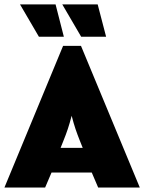

<svg xmlns="http://www.w3.org/2000/svg" viewBox="-26 -835 643 855"><path d="M-6.2 0 254.9 -630.6H334.7L596.5 0H411.1L382.6 -66.7H203.5L175 0ZM243.8 -176.4H342.4L329.9 -207.6Q318.8 -235.4 310.4 -260.1Q302.1 -284.7 293.1 -319.4Q284 -284.7 276 -260.8Q268.1 -236.8 256.2 -207.6ZM335.4 -671.5 251.4 -815.3H409L446.5 -671.5ZM147.2 -671.5 63.2 -815.3H221.5L258.3 -671.5Z"/></svg>

Font: Afacad Flux Black
Style: Regular
Weight: 900
Designer: Kristian Moeller
Foundry: Dicotype
Version: Version 1.100